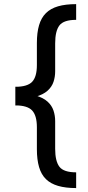

<svg xmlns="http://www.w3.org/2000/svg" viewBox="-20 -785 434 948"><path d="M55.7 -296.4V-356.4Q115.2 -356.4 138.7 -381.1Q162.1 -405.8 162.1 -463.4V-572.8Q162.1 -624 172.9 -660.6Q183.6 -697.3 206.8 -720.2Q230 -743.2 266.8 -753.9Q303.7 -764.6 356 -764.6V-687Q294.4 -687 273.4 -659.4Q252.4 -631.8 252.4 -570.8V-433.1Q252.4 -405.3 244.1 -380.6Q235.8 -356 214.6 -336.9Q193.4 -317.9 155 -307.1Q116.7 -296.4 55.7 -296.4ZM356 143.6Q303.7 143.6 266.8 132.8Q230 122.1 206.8 99.4Q183.6 76.7 172.9 39.8Q162.1 2.9 162.1 -48.3V-156.7Q162.1 -214.4 138.7 -239.5Q115.2 -264.6 55.7 -264.6V-324.7Q116.7 -324.7 155 -313.7Q193.4 -302.7 214.6 -283.4Q235.8 -264.2 244.1 -239.3Q252.4 -214.4 252.4 -187V-50.3Q252.4 10.7 273.4 38.3Q294.4 65.9 356 65.9ZM55.7 -264.2V-356.9H148.4V-264.2Z"/></svg>

Font: Inter Cardless Display
Style: Regular
Weight: 400
Designer: Rasmus Andersson
Foundry: rsms
Version: Version 4.001;git-9221beed3